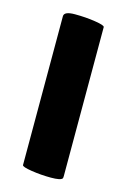

<svg xmlns="http://www.w3.org/2000/svg" viewBox="-89 -557 406 618"><g transform="rotate(15 114.0 -248.0)"><path d="M47 0V-496Q47 -512 83 -512Q119 -512 151 -507Q183 -502 183 -496V0Q183 6 182 8Q177 16 144 16Q111 16 79 11Q47 6 47 0Z"/></g></svg>

Font: Chau Philomene One
Style: Regular
Weight: 400
Designer: Vicente Lamonaca
Foundry: TipoType
Version: Version 1.002